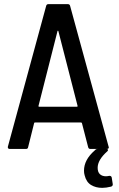

<svg xmlns="http://www.w3.org/2000/svg" viewBox="-20 -720 573 928"><path d="M406 -9 376 -125Q375 -128 371 -128H150Q145 -128 145 -125L116 -9Q115 0 105 0H27Q22 0 19.5 -3Q17 -6 18 -11L203 -691Q205 -700 214 -700H308Q317 -700 319 -691L505 -11L506 -8Q506 0 496 0H417Q408 0 406 -9ZM170 -204H351Q353 -204 354.5 -205.5Q356 -207 355 -208L262 -570Q261 -572 260 -572Q259 -572 258 -570L166 -208Q165 -207 166.5 -205.5Q168 -204 170 -204ZM525 172Q525 179 517 182Q493 188 474 188Q443 188 420 174Q397 160 389 127Q386 117 386 105Q386 52 438 7L442 3Q445 0 452 0H494Q502 0 502 5Q502 9 498 12Q452 53 452 91Q452 112 463 122Q474 132 492 132Q498 132 508 130H510Q518 130 520 138L525 170Z"/></svg>

Font: Barlow Semi Condensed Medium
Style: Regular
Weight: 500
Width: 4
Designer: Jeremy Tribby
Foundry: Tribby Type
Version: Version 1.422; ttfautohint (v1.8)